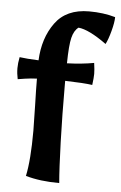

<svg xmlns="http://www.w3.org/2000/svg" viewBox="-51 -622 487 773"><g transform="rotate(5 192.0 -235.5)"><path d="M207 -369Q267 -371 316 -380Q320 -352 320 -336Q320 -321 316 -291Q282 -296 206 -298V-281Q206 -160 209.5 -51.5Q213 57 218 114Q140 114 82 97Q96 32 96 -87Q96 -114 94 -190Q92 -256 92 -297Q67 -296 44 -292.5Q21 -289 15 -288Q10 -311 10 -332Q10 -352 15 -377Q43 -373 92 -371Q96 -461 141 -523Q186 -585 278 -585Q336 -585 384 -571Q384 -550 374.5 -514.5Q365 -479 355 -460Q283 -512 241 -516Q223 -503 215.5 -472.5Q208 -442 207 -369Z"/></g></svg>

Font: Mirza SemiBold
Style: Regular
Weight: 600
Designer: Arabic design by Kourosh Beigpour, Latin design by Eduardo Tunni, engineering by Lasse Fister
Version: Version 1.0010g